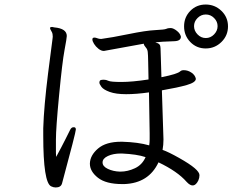

<svg xmlns="http://www.w3.org/2000/svg" viewBox="-20 -821 1040 848"><path d="M987 -704.5Q987 -745 958 -773Q929 -801 888.5 -801Q848 -801 820.5 -773Q793 -745 793 -704.5Q793 -664 820.5 -635.5Q848 -607 888.5 -607Q929 -607 958 -635.5Q987 -664 987 -704.5ZM941 -705.5Q941 -685 925.5 -669Q910 -653 889 -653Q868 -653 852.5 -669Q837 -685 837 -705.5Q837 -726 852.5 -741.5Q868 -757 889 -757Q910 -757 925.5 -741.5Q941 -726 941 -705.5ZM308 -259H304Q295 -259 289 -246L269 -206Q252 -172 228 -128Q227 -136 227 -146V-205Q227 -254 241 -400.5Q255 -547 265 -600Q275 -653 275 -662Q275 -695 220 -700L210 -702Q202 -702 201 -698V-697Q201 -693 206 -685Q211 -677 212 -671Q213 -665 213 -659Q213 -653 212 -649.5Q211 -646 192.5 -498.5Q174 -351 171 -255V-222Q171 -14 206 2Q216 7 226 7Q249 7 254 -11Q315 -237 315 -249Q315 -258 308 -259ZM680 -104Q764 -64 804 -18Q836 17 856 -24Q861 -35 861 -47.5Q861 -60 839.5 -78.5Q818 -97 771 -123.5Q724 -150 698 -159Q702 -181 702 -205L695 -422Q765 -434 805 -445.5Q845 -457 845 -473Q842 -489 826 -500Q810 -511 792 -511H788Q780 -510 776 -506Q764 -494 693 -480Q692 -527 690.5 -562Q689 -597 689 -608Q689 -619 684.5 -624.5Q680 -630 666 -634Q689 -637 750 -639Q779 -640 779 -659Q776 -673 761.5 -684.5Q747 -696 736 -697H731Q721 -697 714 -693.5Q707 -690 665.5 -688Q624 -686 548.5 -670.5Q473 -655 427 -649Q417 -649 410 -652Q403 -655 397 -655Q388 -655 388 -647Q388 -639 395.5 -627Q403 -615 415 -605.5Q427 -596 439 -596L615 -628Q616 -620 623.5 -612Q631 -604 632.5 -592Q634 -580 634.5 -546Q635 -512 636 -470Q564 -459 516.5 -459Q469 -459 459 -464Q449 -469 438 -469Q427 -469 422 -466Q419 -462 419 -456Q419 -450 428 -437.5Q437 -425 464.5 -415Q492 -405 537 -405Q582 -405 638 -413L641 -232V-206Q641 -192 639 -179Q590 -193 520 -195H515Q448 -195 413 -165Q378 -135 377 -99V-98Q377 -64 412.5 -36Q448 -8 520 -8H529Q637 -12 680 -104ZM623 -127Q608 -93 576 -78Q544 -63 512 -63H509Q480 -64 456.5 -75Q433 -86 433 -103.5Q433 -121 456.5 -132Q480 -143 514 -143H518Q585 -140 623 -127Z"/></svg>

Font: LXGW WenKai Mono TC
Style: Regular
Weight: 400
Designer: LXGW / Fontworks Inc.
Foundry: LXGW / Fontworks Inc.
Version: Version 1.330